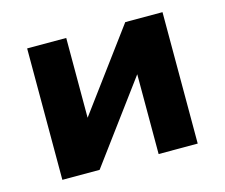

<svg xmlns="http://www.w3.org/2000/svg" viewBox="-78 -604 828 707"><g transform="rotate(-15 336.0 -250.5)"><path d="M78 0V-501H227V-190H222L452 -501H594V0H445V-311H450L220 0Z"/></g></svg>

Font: Nunito Sans 8pt ExtraBold
Style: Regular
Weight: 800
Version: Version 3.101;gftools[0.9.27]